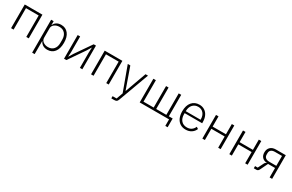

<svg xmlns="http://www.w3.org/2000/svg" viewBox="193 -2056 5734 3772"><g transform="rotate(30 3059.5 -170.0)"><path d="M99 0V-537H500V0H444V-487H156V0Z M698 210V-537H755V-452H759Q779 -498 821 -524Q863 -550 924 -550Q1026 -550 1085 -475.5Q1144 -401 1144 -269Q1144 -136 1085.5 -61.5Q1027 13 924 13Q864 13 822.5 -13Q781 -39 759 -85H755V210ZM1083 -231V-306Q1083 -394 1037 -446Q991 -498 911 -498Q846 -498 800.5 -464Q755 -430 755 -377V-163Q755 -107 800.5 -73Q846 -39 911 -39Q991 -39 1037 -91Q1083 -143 1083 -231Z M1300 0V-537H1356V-188L1350 -78H1354L1414 -176L1663 -537H1715V0H1660V-349L1665 -460H1661L1602 -362L1353 0Z M1913 0V-537H2314V0H2258V-487H1970V0Z M2494 210V160H2585L2638 14L2436 -537H2494L2662 -60H2667L2839 -537H2895L2642 153Q2630 186 2612.5 198Q2595 210 2556 210Z M3683 148V0H3017V-537H3074V-50H3305V-537H3362V-50H3592V-537H3649V-50H3736V148Z M3827 -269Q3827 -400 3889.5 -474.5Q3952 -549 4059 -549Q4127 -549 4178 -516Q4229 -483 4256.5 -423.5Q4284 -364 4284 -285V-259H3887V-231Q3887 -143 3934 -90Q3981 -37 4064 -37Q4122 -37 4164 -65.5Q4206 -94 4228 -147L4270 -119Q4245 -58 4190.5 -22.5Q4136 13 4061 13Q3990 13 3937 -20.5Q3884 -54 3855.5 -117.5Q3827 -181 3827 -269ZM3887 -303H4223V-311Q4223 -397 4178 -449Q4133 -501 4059 -501Q3981 -501 3934 -447.5Q3887 -394 3887 -307Z M4438 0V-537H4495V-305H4797V-537H4853V0H4797V-255H4495V0Z M5050 0V-537H5107V-305H5409V-537H5465V0H5409V-255H5107V0Z M5605 -50H5665L5724 -169Q5742 -210 5773 -216V-220Q5703 -225 5665.5 -266Q5628 -307 5628 -376Q5628 -450 5673 -493.5Q5718 -537 5798 -537H6021V0H5964V-214H5805L5727 -52Q5714 -23 5699 -11.5Q5684 0 5662 0H5605ZM5964 -263V-487H5806Q5749 -487 5719 -462.5Q5689 -438 5689 -393V-360Q5689 -313 5719 -288Q5749 -263 5806 -263Z"/></g></svg>

Font: IBM Plex Sans JP Light
Style: Regular
Weight: 300
Designer: Mike Abbink; Paul van der Laan; Pieter van Rosmalen; Wujin Sim; Yejin Wi; Jinhee Kim; Boomi Park; Yona Kim; Kichan Ma
Foundry: Sandoll Inc.
Version: Version 1.002